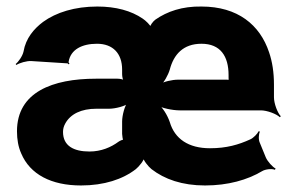

<svg xmlns="http://www.w3.org/2000/svg" viewBox="-20 -558 884 588"><path d="M277 -424C326 -424 354 -394 354 -345V-331C354 -324 356 -312 360 -309L362 -311C359 -315 347 -317 340 -317H274C141 -317 32 -276 32 -156C32 -131 36 -108 45 -88C72 -24 137 10 228 10C299 10 356 -9 396 -40C406 -48 422 -68 422 -77H418C418 -68 434 -48 444 -40C484 -9 538 10 608 10C678 10 738 -7 783 -34C793 -40 813 -42 822 -38L824 -42C815 -46 799 -64 794 -76L776 -120C771 -130 772 -147 776 -155L772 -156C769 -149 756 -135 746 -131C711 -115 674 -104 623 -104C557 -104 515 -133 500 -184C493 -205 477 -231 464 -239L461 -236C474 -227 509 -220 530 -220H779C798 -220 827 -209 837 -199L840 -202C830 -212 819 -241 819 -260V-299C819 -336 814 -369 804 -398C776 -482 708 -538 597 -538C538 -539 492 -523 456 -498C449 -493 438 -479 439 -472L443 -473C442 -480 425 -496 417 -501C382 -525 335 -538 278 -538C209 -538 152 -520 112 -491C84 -470 59 -441 52 -400C49 -386 36 -368 28 -362L30 -359C39 -365 62 -372 76 -371L186 -364C188 -364 189 -362 190 -361L193 -363C192 -364 190 -366 190 -368C196 -407 232 -424 277 -424ZM173 -154C173 -163 175 -171 180 -180C196 -209 229 -225 275 -225H314C333 -225 365 -233 375 -243L372 -246C362 -236 354 -204 354 -186V-148C354 -144 356 -129 358 -127L361 -130C358 -132 347 -127 343 -124C320 -107 290 -94 254 -94C206 -94 173 -111 173 -154ZM680 -328V-321C680 -318 680 -311 682 -309L685 -312C683 -314 676 -314 673 -314H525C508 -314 480 -308 470 -300L472 -297C482 -305 495 -328 500 -345C512 -391 541 -424 597 -424C655 -424 680 -386 680 -328Z"/></svg>

Font: Asimov
Style: Edge
Weight: 500
Designer: Google
Version: Version 2.000980: 2014